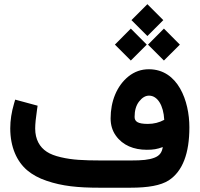

<svg xmlns="http://www.w3.org/2000/svg" viewBox="-20 -875 931 895"><path d="M592.8 -781.2 667 -707 741.2 -781.2 667 -855.5ZM669.9 -667 744.1 -592.8 818.4 -667 744.1 -741.7ZM515.6 -667 589.8 -592.8 664.1 -667 589.8 -741.7ZM587.9 0C670.4 0 729 -10.3 766.6 -34.2C831.5 -76.7 862.8 -160.2 862.8 -281.7C862.8 -403.8 810.1 -552.2 673.8 -552.2C638.2 -552.2 606.9 -541 579.1 -519C523.9 -474.6 495.6 -401.9 495.6 -323.2C495.6 -292 503.9 -265.1 520 -242.7C552.2 -197.3 604 -176.8 664.1 -176.8C694.8 -176.8 711.9 -179.7 738.8 -189.5C734.9 -164.6 724.1 -148.9 699.2 -139.6C673.8 -129.9 643.1 -127 590.8 -127H449.7C409.2 -127 375 -127.9 346.7 -129.9C318.4 -131.8 290.5 -135.7 263.7 -142.1C236.3 -148.4 214.4 -156.7 198.2 -167.5C165 -189 144 -225.1 144 -275.9C144 -296.4 147 -326.2 152.8 -365.2L155.3 -382.3L50.8 -410.6L45.4 -392.1C33.7 -352.5 27.8 -314 27.8 -276.9C27.8 -188.5 59.1 -121.6 106.9 -81.1C130.9 -61 160.6 -44.4 197.3 -32.2C270 -7.3 343.8 0 442.9 0ZM607.4 -330.1C607.4 -359.9 614.3 -383.8 628.4 -401.9C642.6 -419.9 657.7 -429.2 674.8 -429.2C713.9 -429.2 742.2 -384.3 745.6 -316.4C722.2 -303.7 696.8 -297.4 669.4 -297.4C622.1 -297.4 607.4 -308.6 607.4 -330.1Z"/></svg>

Font: Samim
Style: Bold
Weight: 700
Foundry: DejaVu fonts team - Redesigned by Saber Rastikerdar
Version: Version 4.0.5